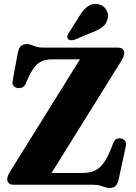

<svg xmlns="http://www.w3.org/2000/svg" viewBox="-20 -943 692 980"><path d="M598 -630.5 219.5 -22 123.5 -60H399.5Q423.5 -60 443.8 -64.8Q464 -69.5 481.2 -82.2Q498.5 -95 513.8 -118Q529 -141 544 -177L558.5 -214Q564.5 -229 575.5 -233.8Q586.5 -238.5 600 -235.5Q614.5 -232.5 620 -222Q625.5 -211.5 622 -196L585.5 -27Q580.5 -5 570 5.8Q559.5 16.5 539 16.5Q527.5 16.5 516.5 12.5Q505.5 8.5 491.5 4.2Q477.5 0 457 0H49.5Q33 0 25 -7.8Q17 -15.5 17 -28.5Q17 -36.5 20.8 -46.5Q24.5 -56.5 32.5 -69L413.5 -681L433.5 -640H246.5Q217.5 -640 196.2 -631.8Q175 -623.5 158 -603Q141 -582.5 124.5 -546L111 -515.5Q103.5 -500.5 92.5 -496.2Q81.5 -492 70 -493.5Q55.5 -496 48.5 -505.8Q41.5 -515.5 45 -533L71 -674Q75.5 -697 86.5 -707.5Q97.5 -718 117.5 -718Q129 -718 140.2 -713.5Q151.5 -709 165.8 -704.5Q180 -700 199.5 -700H581Q597 -700 605.8 -692.8Q614.5 -685.5 614.5 -672Q614.5 -664.5 610.2 -654Q606 -643.5 598 -630.5ZM385.5 -861.5Q405 -893.5 427.8 -910.5Q450.5 -927.5 481 -921.5Q508.5 -916 521.8 -894.2Q535 -872.5 530 -850.5Q525 -823.5 505.8 -807.5Q486.5 -791.5 453.5 -779L360 -740Q351 -737 341.8 -737.8Q332.5 -738.5 327 -744.5Q321.5 -751 323.5 -758.8Q325.5 -766.5 330.5 -774Z"/></svg>

Font: Fraunces
Style: Bold
Weight: 700
Version: Version 1.000;[b76b70a41]